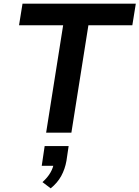

<svg xmlns="http://www.w3.org/2000/svg" viewBox="-20 -725 762 1049"><path d="M232 0 325 -587H84L103 -705H722L703 -587H463L370 0ZM257 304 212 270Q240 245 255.5 218Q271 191 274 166L295 181H208L224 73H355L343 154Q335 199 314.5 236.5Q294 274 257 304Z"/></svg>

Font: Nunito Sans 6pt
Style: Bold Italic
Weight: 700
Italic angle: -9°
Version: Version 3.101;gftools[0.9.27]